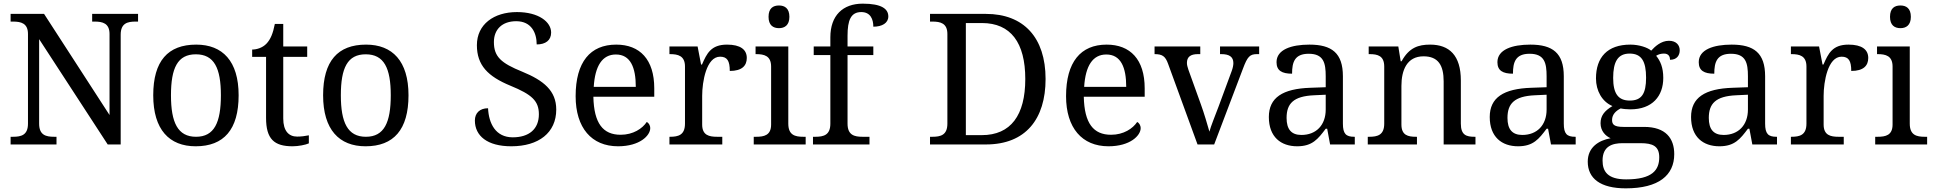

<svg xmlns="http://www.w3.org/2000/svg" viewBox="-20 -790 10572 1050"><path d="M38 0H289V-42H276C231 -42 194 -51 194 -114V-576L569 0H640V-600C640 -663 677 -672 722 -672H735V-714H484V-672H497C541 -672 579 -663 579 -604V-161L221 -714H38V-672H51C95 -672 133 -663 133 -604V-114C133 -51 96 -42 51 -42H38Z M1050 10C1204 10 1285 -81 1285 -269C1285 -456 1197 -546 1053 -546C898 -546 818 -456 818 -269C818 -81 906 10 1050 10ZM1052 -42C952 -42 915 -120 915 -269C915 -418 951 -493 1051 -493C1151 -493 1188 -418 1188 -269C1188 -120 1152 -42 1052 -42Z M1580 10C1612 10 1652 2 1669 -6V-50C1648 -46 1629 -43 1605 -43C1559 -43 1529 -74 1529 -142V-479H1660V-536H1529V-659H1483C1473 -608 1460 -575 1437 -551C1415 -528 1383 -519 1359 -519V-479H1435V-145C1435 -30 1479 10 1580 10Z M1979 10C2133 10 2214 -81 2214 -269C2214 -456 2126 -546 1982 -546C1827 -546 1747 -456 1747 -269C1747 -81 1835 10 1979 10ZM1981 -42C1881 -42 1844 -120 1844 -269C1844 -418 1880 -493 1980 -493C2080 -493 2117 -418 2117 -269C2117 -120 2081 -42 1981 -42Z M2776 10C2926 10 3022 -64 3022 -191C3022 -294 2953 -350 2836 -398C2720 -445 2681 -480 2681 -560C2681 -629 2726 -674 2803 -674C2887 -674 2915 -609 2915 -547C2963 -547 2994 -569 2994 -612C2994 -670 2926 -724 2807 -724C2681 -724 2588 -657 2588 -543C2588 -433 2648 -372 2772 -321C2889 -273 2927 -238 2927 -165C2927 -84 2873 -39 2784 -39C2690 -39 2653 -115 2649 -198C2603 -198 2577 -171 2577 -131C2577 -47 2645 10 2776 10Z M3360 10C3479 10 3536 -49 3536 -89C3536 -106 3526 -119 3517 -123C3493 -87 3443 -53 3374 -53C3278 -53 3228 -115 3225 -261H3558V-307C3558 -465 3479 -546 3350 -546C3208 -546 3128 -451 3128 -264C3128 -91 3215 10 3360 10ZM3457 -315H3227C3234 -430 3274 -492 3348 -492C3428 -492 3457 -421 3457 -315Z M3641 0H3930V-42H3902C3858 -42 3820 -50 3820 -109V-266C3820 -343 3843 -480 3918 -480C3957 -480 3971 -457 3971 -402C4038 -402 4064 -431 4064 -473C4064 -519 4029 -546 3956 -546C3868 -546 3845 -497 3819 -437H3814L3795 -536H3641V-494H3644C3688 -494 3726 -485 3726 -426V-114C3726 -51 3689 -42 3644 -42H3641Z M4240 -636C4271 -636 4297 -652 4297 -698C4297 -745 4271 -760 4240 -760C4208 -760 4183 -745 4183 -698C4183 -652 4208 -636 4240 -636ZM4102 0H4386V-42H4373C4328 -42 4291 -51 4291 -114V-536H4112V-494H4115C4159 -494 4197 -485 4197 -426V-109C4197 -50 4159 -42 4115 -42H4102Z M4426 0H4735V-42H4697C4652 -42 4615 -51 4615 -114V-489H4756V-536H4615V-595C4615 -679 4633 -724 4690 -724C4741 -724 4756 -684 4756 -644C4804 -644 4838 -664 4838 -700C4838 -741 4802 -770 4698 -770C4589 -770 4521 -705 4521 -586V-536H4430V-489H4521V-114C4521 -51 4484 -42 4439 -42H4426Z M5066 0H5372C5589 0 5698 -139 5698 -358C5698 -585 5578 -714 5372 -714H5066V-672H5079C5123 -672 5161 -663 5161 -604V-114C5161 -51 5124 -42 5079 -42H5066ZM5349 -51H5262V-664H5350C5508 -664 5587 -556 5587 -358C5587 -160 5508 -51 5349 -51Z M6042 10C6161 10 6218 -49 6218 -89C6218 -106 6208 -119 6199 -123C6175 -87 6125 -53 6056 -53C5960 -53 5910 -115 5907 -261H6240V-307C6240 -465 6161 -546 6032 -546C5890 -546 5810 -451 5810 -264C5810 -91 5897 10 6042 10ZM6139 -315H5909C5916 -430 5956 -492 6030 -492C6110 -492 6139 -421 6139 -315Z M6368 -441 6529 0H6620L6778 -416C6802 -480 6815 -494 6854 -494H6866V-536H6652V-494H6659C6703 -494 6725 -479 6725 -445C6725 -434 6722 -418 6716 -402L6644 -207C6626 -159 6601 -98 6594 -70C6584 -105 6565 -171 6547 -220L6479 -409C6474 -424 6471 -435 6471 -446C6471 -479 6491 -494 6531 -494H6544V-536H6294V-494C6336 -494 6353 -483 6368 -441Z M7074 10C7157 10 7188 -30 7230 -86H7238L7254 0H7389V-42H7386C7341 -42 7324 -58 7324 -114V-373C7324 -500 7263 -546 7141 -546C7042 -546 6961 -519 6961 -450C6961 -404 6990 -387 7046 -387C7046 -450 7060 -496 7137 -496C7219 -496 7230 -445 7230 -373V-313L7147 -310C6994 -305 6919 -256 6919 -150C6919 -41 6985 10 7074 10ZM7097 -52C7042 -52 7016 -83 7016 -145C7016 -223 7053 -264 7166 -269L7230 -272V-191C7230 -106 7178 -52 7097 -52Z M7460 0H7729V-42H7724C7680 -42 7644 -50 7644 -109V-320C7644 -406 7674 -482 7765 -482C7846 -482 7875 -432 7875 -345V0H8049V-42H8044C7999 -42 7969 -51 7969 -114V-350C7969 -487 7906 -546 7801 -546C7737 -546 7686 -530 7645 -455H7640L7627 -536H7465V-494H7470C7514 -494 7550 -485 7550 -426V-114C7550 -51 7513 -42 7468 -42H7460Z M8282 10C8365 10 8396 -30 8438 -86H8446L8462 0H8597V-42H8594C8549 -42 8532 -58 8532 -114V-373C8532 -500 8471 -546 8349 -546C8250 -546 8169 -519 8169 -450C8169 -404 8198 -387 8254 -387C8254 -450 8268 -496 8345 -496C8427 -496 8438 -445 8438 -373V-313L8355 -310C8202 -305 8127 -256 8127 -150C8127 -41 8193 10 8282 10ZM8305 -52C8250 -52 8224 -83 8224 -145C8224 -223 8261 -264 8374 -269L8438 -272V-191C8438 -106 8386 -52 8305 -52Z M8871 240C9052 240 9136 168 9136 53C9136 -33 9090 -96 8971 -96H8858C8806 -96 8796 -110 8796 -134C8796 -164 8817 -184 8843 -197C8856 -194 8880 -192 8896 -192C9017 -192 9076 -265 9076 -364C9076 -421 9060 -457 9037 -485C9050 -493 9063 -497 9080 -497C9107 -497 9113 -478 9113 -463C9150 -463 9166 -487 9166 -515C9166 -543 9147 -567 9107 -567C9063 -567 9029 -534 9010 -513C8991 -530 8944 -546 8896 -546C8770 -546 8708 -476 8708 -361C8708 -294 8741 -234 8798 -210C8753 -183 8733 -156 8733 -116C8733 -73 8761 -46 8788 -34C8722 -22 8663 16 8663 94C8663 186 8732 240 8871 240ZM8893 -240C8829 -240 8802 -279 8802 -364C8802 -453 8828 -497 8892 -497C8957 -497 8982 -455 8982 -365C8982 -278 8958 -240 8893 -240ZM8873 191C8771 191 8744 147 8744 88C8744 9 8798 -7 8854 -7H8952C9018 -7 9054 9 9054 70C9054 140 9016 191 8873 191Z M9383 10C9466 10 9497 -30 9539 -86H9547L9563 0H9698V-42H9695C9650 -42 9633 -58 9633 -114V-373C9633 -500 9572 -546 9450 -546C9351 -546 9270 -519 9270 -450C9270 -404 9299 -387 9355 -387C9355 -450 9369 -496 9446 -496C9528 -496 9539 -445 9539 -373V-313L9456 -310C9303 -305 9228 -256 9228 -150C9228 -41 9294 10 9383 10ZM9406 -52C9351 -52 9325 -83 9325 -145C9325 -223 9362 -264 9475 -269L9539 -272V-191C9539 -106 9487 -52 9406 -52Z M9774 0H10063V-42H10035C9991 -42 9953 -50 9953 -109V-266C9953 -343 9976 -480 10051 -480C10090 -480 10104 -457 10104 -402C10171 -402 10197 -431 10197 -473C10197 -519 10162 -546 10089 -546C10001 -546 9978 -497 9952 -437H9947L9928 -536H9774V-494H9777C9821 -494 9859 -485 9859 -426V-114C9859 -51 9822 -42 9777 -42H9774Z M10373 -636C10404 -636 10430 -652 10430 -698C10430 -745 10404 -760 10373 -760C10341 -760 10316 -745 10316 -698C10316 -652 10341 -636 10373 -636ZM10235 0H10519V-42H10506C10461 -42 10424 -51 10424 -114V-536H10245V-494H10248C10292 -494 10330 -485 10330 -426V-109C10330 -50 10292 -42 10248 -42H10235Z"/></svg>

Font: Noto Serif Devanagari
Style: Regular
Weight: 400
Designer: Universal Thirst, Indian Type Foundry and the Monotype Design Team
Foundry: Monotype Imaging Inc.
Version: Version 2.004